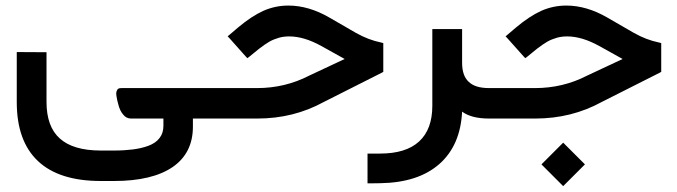

<svg xmlns="http://www.w3.org/2000/svg" viewBox="-20 -418 2386 677"><path d="M676.8 0C685.1 0 689 -17.1 689 -51.8V-57.1C689 -90.8 685.1 -107.4 676.8 -107.4H408.7C404.3 -107.4 400.9 -106.9 398.4 -106C395.5 -104.5 393.6 -102.5 392.6 -99.6C391.1 -96.7 390.6 -94.2 390.1 -91.8C389.6 -89.4 389.6 -85 390.6 -79.6C391.6 -73.7 392.6 -69.3 393.1 -65.9C393.6 -62.5 395 -57.6 397 -50.3C400.9 -34.7 406.7 -22.5 414.6 -13.7C421.9 -4.4 431.2 0 442.4 0H556.2V25.4C556.2 42.5 551.8 57.1 542.5 68.8C533.2 81.1 520 89.8 502.9 96.2C485.8 102.5 467.8 106.4 448.7 108.9C429.2 111.3 407.2 112.8 382.3 112.8H335.4C270.5 112.8 222.2 98.6 190.9 70.3C159.7 42.5 144 -0.5 144 -58.6V-224.1V-233.9H134.3L48.8 -234.4H39.1V-224.6V-58.1C39.1 33.7 64 103 113.8 149.9C163.6 196.8 237.3 220.2 335.4 220.2H382.3C472.2 220.2 541 203.6 588.9 170.9C636.2 138.2 660.2 90.8 660.2 28.8V0ZM737.3 -107.4H664.6C660.2 -107.4 657.7 -90.8 657.7 -57.1V-51.8C657.7 -17.1 660.2 0 664.6 0H737.3C741.7 0 744.1 -17.1 744.1 -51.8V-57.1C744.1 -90.8 741.7 -107.4 737.3 -107.4Z M727.5 -107.4C719.2 -107.4 715.3 -90.8 715.3 -57.1V-51.8C715.3 -17.1 719.2 0 727.5 0H887.2C972.7 0 1050.8 -19.5 1122.1 -58.6L1326.2 -161.6L1331.5 -164.6V-170.4V-258.3V-266.1L1323.7 -268.1C1293.5 -274.4 1263.7 -285.6 1233.9 -302.7L1141.6 -356C1092.8 -384.3 1044.4 -398.4 997.1 -398.4C965.8 -398.4 936.5 -392.1 908.7 -379.9C880.9 -367.2 851.1 -347.7 820.3 -321.8L790.5 -296.4L782.7 -290L789.6 -282.7L845.7 -219.7L852.1 -212.9L859.4 -218.3L893.6 -246.1C906.7 -256.3 918.9 -264.6 929.7 -271C939.9 -276.9 951.2 -281.2 962.9 -284.7C974.1 -288.1 986.8 -289.6 1000 -289.6C1034.7 -289.6 1072.3 -278.3 1112.8 -255.9L1195.3 -210L1070.3 -151.4C1013.7 -122.1 952.1 -107.4 886.2 -107.4Z M1712.4 0C1720.7 0 1724.6 -17.1 1724.6 -51.8V-57.1C1724.6 -90.8 1720.7 -107.4 1712.4 -107.4H1704.6C1671.9 -107.4 1647.9 -114.7 1632.8 -129.4C1617.2 -143.6 1609.4 -166 1609.4 -196.8V-305.7V-315.4H1599.6H1514.2H1504.4V-305.7V-44.9C1504.4 10.3 1488.8 52.2 1458 80.6C1426.8 109.4 1380.9 123.5 1319.8 123.5H1285.6H1275.9V133.3V218.8V228.5H1285.6L1320.8 228C1410.2 226.6 1479.5 204.1 1529.3 160.2C1578.6 116.7 1605.5 55.2 1609.4 -24.4C1630.9 -8.3 1662.6 0 1704.6 0Z M1889.2 161.6 1965.8 238.3 2042.5 161.6 1965.8 85ZM1707.5 -107.4C1699.2 -107.4 1695.3 -90.8 1695.3 -57.1V-51.8C1695.3 -17.1 1699.2 0 1707.5 0H1867.2C1952.6 0 2030.8 -19.5 2102.1 -58.6L2306.2 -161.6L2311.5 -164.6V-170.4V-258.3V-266.1L2303.7 -268.1C2273.4 -274.4 2243.7 -285.6 2213.9 -302.7L2121.6 -356C2072.8 -384.3 2024.4 -398.4 1977.1 -398.4C1945.8 -398.4 1916.5 -392.1 1888.7 -379.9C1860.8 -367.2 1831.1 -347.7 1800.3 -321.8L1770.5 -296.4L1762.7 -290L1769.5 -282.7L1825.7 -219.7L1832 -212.9L1839.4 -218.3L1873.5 -246.1C1886.7 -256.3 1898.9 -264.6 1909.7 -271C1919.9 -276.9 1931.2 -281.2 1942.9 -284.7C1954.1 -288.1 1966.8 -289.6 1980 -289.6C2014.6 -289.6 2052.2 -278.3 2092.8 -255.9L2175.3 -210L2050.3 -151.4C1993.7 -122.1 1932.1 -107.4 1866.2 -107.4Z"/></svg>

Font: Shabnam FD Medium
Style: Regular
Weight: 500
Foundry: DejaVu fonts team - Redesigned by Saber Rastikerdar - Based on Vazir font
Version: Version 5.00;October 20, 2019;FontCreator 12.0.0.2547 64-bit